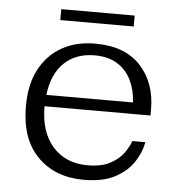

<svg xmlns="http://www.w3.org/2000/svg" viewBox="-49 -694 705 753"><g transform="rotate(5 303.5 -317.5)"><path d="M162 -604V-647H451V-604ZM308 12Q195 12 126 -57.5Q57 -127 57 -256Q57 -342 88.5 -401.5Q120 -461 176 -492.5Q232 -524 307 -524Q424 -524 485.5 -457.5Q547 -391 547 -286V-262H130V-259Q130 -161 180.5 -103.5Q231 -46 318 -46Q372 -46 406 -64Q440 -82 458.5 -107.5Q477 -133 485 -156H536Q530 -119 505.5 -80Q481 -41 433 -14.5Q385 12 308 12ZM474 -307Q472 -354 453.5 -393Q435 -432 399 -455Q363 -478 309 -478Q235 -478 189 -434Q143 -390 133 -307Z"/></g></svg>

Font: Montagu Slab 16pt Light
Style: Regular
Weight: 300
Designer: Florian Karsten
Foundry: Florian Karsten
Version: Version 1.000; ttfautohint (v1.8.3)